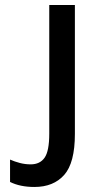

<svg xmlns="http://www.w3.org/2000/svg" viewBox="-20 -734 389 764"><path d="M117 10Q60 10 20 -10V-99Q38 -91 59 -85.5Q80 -80 102 -80Q139 -80 157.5 -106.5Q176 -133 176 -202V-714H278V-201Q278 -86 235.5 -38Q193 10 117 10Z"/></svg>

Font: Avrile Sans Condensed Medium
Style: Regular
Weight: 500
Width: 3
Designer: Monotype Design Team
Foundry: Monotype Imaging Inc.
Version: Version 2.001;September 10, 2019;FontCreator 11.5.0.2425 64-